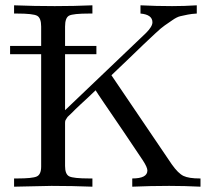

<svg xmlns="http://www.w3.org/2000/svg" viewBox="-20 -703 818 723"><path d="M18 -499V-530H135V-603Q135 -635 120 -643.5Q105 -652 43 -652H33V-683Q110 -680 186 -680Q258 -680 328 -683V-652H317Q255 -652 240 -644Q225 -636 225 -603V-530H343V-499H225V-288L530 -579Q554 -603 554 -619Q554 -648 509 -652V-683Q569 -680 628 -680Q674 -680 721 -683V-652Q702 -651 687 -648Q672 -645 659 -642Q646 -639 629 -627Q612 -615 600 -607Q588 -599 563.5 -576Q539 -553 522 -537Q505 -521 467 -484Q429 -447 400 -420V-419L627 -84Q651 -50 671 -40.5Q691 -31 732 -31H735V0Q676 -3 617 -3Q547 -3 478 0V-31Q535 -31 535 -61Q535 -73 518 -99Q480 -156 447.5 -204Q415 -252 398.5 -276Q382 -300 369.5 -318.5Q357 -337 351 -346Q345 -355 340 -363Q325 -348 309 -333.5Q293 -319 283.5 -310Q274 -301 264.5 -292Q255 -283 250 -277.5Q245 -272 239.5 -267.5Q234 -263 232 -259Q230 -255 228 -252.5Q226 -250 225.5 -246.5Q225 -243 225 -240.5Q225 -238 225 -233V-78Q225 -47 240.5 -39Q256 -31 317 -31H328V0Q252 -3 174 -3Q159 -3 33 0V-31H45Q102 -31 118.5 -38.5Q135 -46 135 -76V-499Z"/></svg>

Font: CMU Serif
Style: Roman
Weight: 500
Version: Version 0.7.0